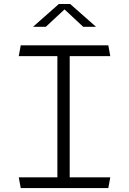

<svg xmlns="http://www.w3.org/2000/svg" viewBox="-20 -962 660 982"><path d="M273.5 -730H336.5V0H273.5ZM76 -55H544L534 0H86ZM86 -730H534L544 -675H76ZM281 -941.5H339L471 -825H405.5L296 -927H324L214.5 -825H149Z"/></svg>

Font: Monaspace Krypton Var
Style: Regular
Weight: 400
Designer: Riley Cran and the Lettermatic Team
Version: Version 1.101 (Monaspace Krypton Var)